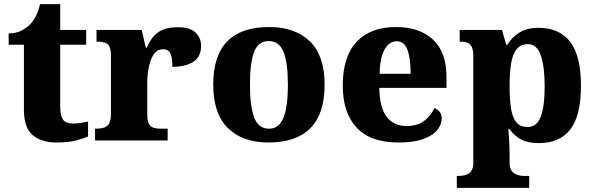

<svg xmlns="http://www.w3.org/2000/svg" viewBox="-20 -681 2882 931"><path d="M254 10Q182 10 139 -25.5Q96 -61 96 -149V-464H22V-519Q60 -519 86.5 -534Q113 -549 128 -565Q142 -580 154.5 -604Q167 -628 174 -661H272V-536H398V-464H272V-165Q272 -122 285 -102Q298 -82 334 -82Q354 -82 372.5 -85Q391 -88 407 -92V-19Q390 -11 351 -0.5Q312 10 254 10Z M441 0V-57H445Q468 -57 484 -62Q500 -67 509 -82.5Q518 -98 518 -129V-411Q518 -441 510.5 -455.5Q503 -470 488 -474.5Q473 -479 451 -479H448V-536H667L687 -450H692Q707 -485 727 -507Q747 -529 775 -539Q803 -549 843 -549Q901 -549 928 -523.5Q955 -498 955 -458Q955 -406 917.5 -381.5Q880 -357 816 -357Q816 -398 807 -420Q798 -442 770 -442Q748 -442 733.5 -427Q719 -412 710.5 -387.5Q702 -363 698 -335.5Q694 -308 694 -285V-124Q694 -95 702 -80.5Q710 -66 725 -61.5Q740 -57 759 -57H793V0Z M1282 10Q1157 10 1085.5 -59.5Q1014 -129 1014 -271Q1014 -412 1082.5 -481Q1151 -550 1285 -550Q1410 -550 1482 -481Q1554 -412 1554 -271Q1554 -129 1485 -59.5Q1416 10 1282 10ZM1284 -57Q1318 -57 1338 -81.5Q1358 -106 1367 -153.5Q1376 -201 1376 -271Q1376 -376 1355 -429Q1334 -482 1283 -482Q1232 -482 1212 -429Q1192 -376 1192 -271Q1192 -166 1212.5 -111.5Q1233 -57 1284 -57Z M1912 10Q1776 10 1709 -62.5Q1642 -135 1642 -266Q1642 -407 1709.5 -478.5Q1777 -550 1900 -550Q2014 -550 2079.5 -489Q2145 -428 2145 -309V-255H1819Q1821 -159 1855 -114.5Q1889 -70 1952 -70Q2004 -70 2037 -95Q2070 -120 2086 -157Q2103 -151 2112.5 -138Q2122 -125 2122 -107Q2122 -78 2100.5 -51Q2079 -24 2033 -7Q1987 10 1912 10ZM1971 -323Q1971 -399 1955.5 -440Q1940 -481 1904 -481Q1867 -481 1844.5 -440.5Q1822 -400 1821 -323Z M2195 230V172H2208Q2220 172 2236 168Q2252 164 2263.5 150.5Q2275 137 2275 110V-408Q2275 -439 2267.5 -454Q2260 -469 2246.5 -474Q2233 -479 2215 -479H2209V-536H2414L2435 -463H2439Q2461 -499 2497.5 -522.5Q2534 -546 2592 -546Q2692 -546 2744.5 -478.5Q2797 -411 2797 -265Q2797 -120 2745.5 -53.5Q2694 13 2592 13Q2540 13 2506.5 -5Q2473 -23 2451 -55H2445Q2446 -39 2447.5 -18.5Q2449 2 2450 22Q2451 42 2451 60V108Q2451 136 2462.5 149.5Q2474 163 2490 167.5Q2506 172 2517 172H2546V230ZM2538 -65Q2582 -65 2601.5 -113.5Q2621 -162 2621 -263Q2621 -360 2602 -413.5Q2583 -467 2540 -467Q2505 -467 2485.5 -443Q2466 -419 2458.5 -374Q2451 -329 2451 -265Q2451 -196 2458.5 -152Q2466 -108 2485 -86.5Q2504 -65 2538 -65Z"/></svg>

Font: Noto Serif Gujarati ExtraBold
Style: Regular
Weight: 800
Version: Version 2.102